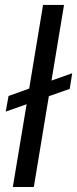

<svg xmlns="http://www.w3.org/2000/svg" viewBox="-20 -747 308 767"><path d="M268.5 -454.5 258.5 -392 175.1 -362.6 115.1 0H31.2L86.3 -330.6L2.8 -301.1L14.2 -363.6L96.6 -393.1L152 -727.3H235.8L185.7 -425.1Z"/></svg>

Font: Karasuma Gothic
Style: Italic
Weight: 400
Italic angle: -9.39999°
Designer: Rasmus Andersson / Ryoko Nishizuka
Foundry: Genbu
Version: Version 1.00